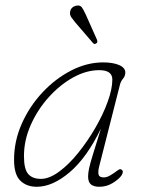

<svg xmlns="http://www.w3.org/2000/svg" viewBox="-20 -690 538 717"><path d="M350.5 -69Q345.5 -49.5 348 -38.5Q350.5 -27.5 367.5 -27.5Q377.5 -27.5 387.5 -32.8Q397.5 -38 408.5 -46Q417.5 -53 423 -56.2Q428.5 -59.5 433 -57Q443.5 -51 434.5 -36Q425.5 -22 402 -7.2Q378.5 7.5 351 7.5Q331 7.5 320 -1Q309 -9.5 309 -31Q309 -43.5 312.5 -60.5Q316 -77.5 326.5 -111.5Q337 -145.5 357 -210Q304.5 -101.5 240.5 -47Q176.5 7.5 117 7.5Q79.5 7.5 56 -15.2Q32.5 -38 32.5 -93.5Q32.5 -163.5 61.5 -228.5Q90.5 -293.5 138.8 -345Q187 -396.5 246 -426.8Q305 -457 365 -457Q402 -457 425 -447Q448 -437 448 -419Q448 -406.5 439.5 -396.2Q431 -386 428 -374ZM69.5 -107Q69.5 -58 85.5 -40Q101.5 -22 132.5 -22Q164 -22 200.5 -48.8Q237 -75.5 272 -119Q307 -162.5 336 -212.5Q365 -262.5 382.2 -310.2Q399.5 -358 399.5 -393Q399.5 -428 350.5 -428Q302.5 -428 253.2 -400.8Q204 -373.5 162.2 -327.2Q120.5 -281 95 -223.8Q69.5 -166.5 69.5 -107ZM301 -634 342 -542Q343.5 -538.5 343.5 -534.5Q343.5 -530.5 339.5 -528Q333 -523.5 328 -528.5L260.5 -607Q252.5 -616.5 246.5 -625.2Q240.5 -634 241.5 -643.5Q243.5 -664.5 266 -669Q279.5 -671.5 286.2 -661.8Q293 -652 301 -634Z"/></svg>

Font: Fraunces 9pt SuperSoft Thin
Style: Italic
Weight: 100
Italic angle: -16°
Version: Version 1.000;[0bf87f6ff]